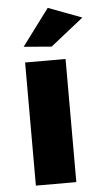

<svg xmlns="http://www.w3.org/2000/svg" viewBox="-55 -804 443 839"><g transform="rotate(-5 167.0 -384.5)"><path d="M67.9 -540.1H245.3V0H67.9ZM187.1 -769.3 334.3 -714 189.4 -599.1 67.6 -609.1Z"/></g></svg>

Font: Alexandria
Style: Regular
Weight: 400
Designer: Mohamed Gaber
Foundry: Kief Type Foundry
Version: Version 5.100